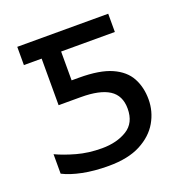

<svg xmlns="http://www.w3.org/2000/svg" viewBox="-104 -629 698 732"><g transform="rotate(-20 245.0 -263.0)"><path d="M216 10Q158 10 111 0.5Q64 -9 33 -25V-104Q67 -88 113.5 -75Q160 -62 215 -62Q275 -62 316.5 -87.5Q358 -113 358 -171Q358 -224 320 -248.5Q282 -273 205 -273H115V-462H43V-536H412V-462H194V-345H224Q308 -345 356 -323.5Q404 -302 424.5 -264Q445 -226 445 -177Q445 -128 420.5 -85.5Q396 -43 345.5 -16.5Q295 10 216 10Z"/></g></svg>

Font: Go Noto Kurrent-Regular
Style: Regular
Weight: 400
Designer: Monotype Design Team
Foundry: Monotype Imaging Inc.
Version: Version 2.012; ttfautohint (v1.8.4.7-5d5b)